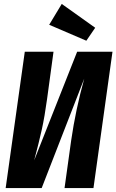

<svg xmlns="http://www.w3.org/2000/svg" viewBox="-20 -956 592 976"><path d="M293.9 -936 463.9 -814.9 418.9 -749 230 -830.1ZM551.8 -692.9 455.1 0H308.1L341.8 -242.2Q364.3 -397.9 408.2 -556.2L191.9 0H8.8L106 -692.9H252L219.2 -452.1Q207 -362.8 192.4 -296.9Q177.7 -231 153.8 -141.1L372.1 -692.9Z"/></svg>

Font: Fira Sans Compressed
Style: Bold Italic
Weight: 700
Width: 3
Italic angle: -8°
Designer: Carrois Corporate & Edenspiekermann AG
Foundry: Carrois Corporate GbR & Edenspiekermann AG
Version: Version 4.203;PS 004.203;hotconv 1.0.88;makeotf.lib2.5.64775